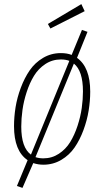

<svg xmlns="http://www.w3.org/2000/svg" viewBox="-20 -788 505 930"><path d="M390.1 -733.9 224.1 -649.9 211.9 -671.9 374 -768.1ZM353 -507.8Q417 -462.4 417 -344.2Q417 -299.3 409.4 -252.4Q401.9 -205.6 384.3 -158Q366.7 -110.4 341.3 -73.5Q315.9 -36.6 276.6 -13.4Q237.3 9.8 189.9 9.8Q165.5 9.8 141.1 2L88.9 122.1L62 112.8L113.8 -12.2Q47.9 -56.6 47.9 -176.8Q47.9 -221.7 55.4 -268.6Q63 -315.4 80.8 -363Q98.6 -410.6 124 -447.5Q149.4 -484.4 188.5 -507.6Q227.5 -530.8 274.9 -530.8Q304.7 -530.8 327.1 -522L377 -643.1L403.8 -633.8ZM83 -174.8Q83 -72.8 129.9 -39.1L315.9 -493.2Q298.8 -500 274.9 -500Q233.4 -500 199.7 -477.8Q166 -455.6 144.8 -420.9Q123.5 -386.2 109.1 -341.8Q94.7 -297.4 88.9 -255.6Q83 -213.9 83 -174.8ZM189.9 -21Q231.4 -21 265.1 -43.2Q298.8 -65.4 320.1 -100.1Q341.3 -134.8 355.7 -179Q370.1 -223.1 376 -264.9Q381.8 -306.6 381.8 -345.2Q381.8 -444.8 337.9 -480L151.9 -26.9Q168.9 -21 189.9 -21Z"/></svg>

Font: Fira Sans Compressed UltraLight
Style: Italic
Weight: 200
Width: 3
Italic angle: -8°
Designer: Carrois Corporate & Edenspiekermann AG
Foundry: Carrois Corporate GbR & Edenspiekermann AG
Version: Version 4.203;PS 004.203;hotconv 1.0.88;makeotf.lib2.5.64775